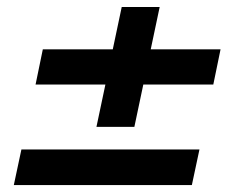

<svg xmlns="http://www.w3.org/2000/svg" viewBox="-20 -613 674 556"><path d="M259.3 -245.6 285.2 -368.2H83L104 -470.2H306.6L332.5 -592.8H442.4L416.5 -470.2H618.7L597.7 -368.2H395L369.1 -245.6ZM20 -77.1 42 -180.2H557.6L535.6 -77.1Z"/></svg>

Font: Schibsted Grotesk SemiBold
Style: Italic
Weight: 600
Italic angle: -12°
Designer: Bakken & Baeck AS, Henrik Kongsvoll
Foundry: Schibsted ASA
Version: Version 1.100;gftools[0.9.25]